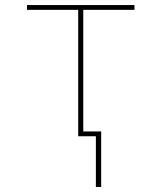

<svg xmlns="http://www.w3.org/2000/svg" viewBox="-20 -540 640 761"><path d="M360 201V0H290V-501H87V-520H513V-501H310V-19H381V201Z"/></svg>

Font: Iosevka SS04 Thin Extended
Style: Regular
Weight: 100
Width: 7
Monospace: yes
Designer: Belleve Invis
Foundry: Belleve Invis
Version: Version 19.0.0; ttfautohint (v1.8.4)